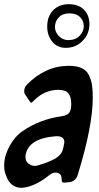

<svg xmlns="http://www.w3.org/2000/svg" viewBox="-57 -892 475 919"><path d="M258 -663Q217 -663 193 -692.5Q169 -722 169 -765Q169 -814 197.5 -843Q226 -872 272 -872Q319 -872 345 -845.5Q371 -819 371 -776Q371 -730 338.5 -696.5Q306 -663 258 -663ZM270 -700Q304 -700 324 -720.5Q344 -741 344 -767Q344 -793 326 -810.5Q308 -828 276 -828Q242 -828 224 -808.5Q206 -789 206 -763Q206 -739 224.5 -719.5Q243 -700 270 -700ZM72 -487Q160 -577 273 -577Q310 -577 334 -566Q358 -555 369 -531.5Q380 -508 383.5 -484.5Q387 -461 387 -424Q387 -289 316 -58Q307 -24 274 -20L252 -18H247Q238 -18 238 -34Q238 -66 209 -66Q194 -66 179 -54Q109 3 47 7Q-8 7 -28 -52Q-37 -72 -37 -98V-104Q-36 -148 -10.5 -194Q15 -240 52 -265Q133 -321 240 -336Q266 -340 275 -353.5Q284 -367 284 -394Q284 -429 270 -445.5Q256 -462 223 -462Q157 -462 108 -413Q95 -400 91 -400Q89 -402 86 -406L65 -437Q59 -444 59 -456V-457Q59 -474 72 -487ZM245 -181 249 -199Q251 -207 251 -211Q251 -240 215 -240H211Q77 -230 65 -147V-141Q65 -113 90 -103L87 -104Q96 -98 111 -98Q120 -98 153.5 -109.5Q187 -121 211 -135Q241 -155 245 -182Z"/></svg>

Font: Bangerz Fix
Style: Regular
Weight: 400
Designer: vernon adams
Foundry: Vernon Adams
Version: Version 2.10;December 28, 2023;FontCreator 13.0.0.2683 64-bi